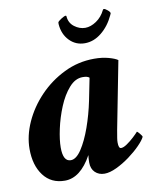

<svg xmlns="http://www.w3.org/2000/svg" viewBox="-74 -680 600 745"><g transform="rotate(-10 225.5 -307.0)"><path d="M122.1 7.8Q68.4 7.8 38.1 -32.2Q7.8 -72.3 7.8 -136.7Q7.8 -188.5 31.7 -241.7Q55.7 -294.9 98.1 -339.4Q140.6 -383.8 196.3 -411.1Q252 -438.5 315.4 -438.5Q346.7 -438.5 371.6 -431.6Q396.5 -424.8 407.2 -417L355.5 -151.4Q351.6 -128.9 350.1 -119.6Q348.6 -110.4 348.6 -102.5Q348.6 -79.1 358.4 -79.1Q368.2 -79.1 382.3 -88.9Q396.5 -98.6 410.2 -111.3Q423.8 -124 429.7 -130.9Q431.6 -130.9 439.9 -121.1Q448.2 -111.3 448.2 -107.4Q442.4 -94.7 423.3 -75.2Q404.3 -55.7 378.4 -36.6Q352.5 -17.6 325.7 -4.9Q298.8 7.8 278.3 7.8Q255.9 7.8 241.2 -6.3Q226.6 -20.5 226.6 -44.9Q226.6 -52.7 227.1 -60.1Q227.5 -67.4 228.5 -74.2Q183.6 7.8 122.1 7.8ZM158.2 -66.4Q179.7 -66.4 200.7 -98.1Q221.7 -129.9 239.3 -179.2Q256.8 -228.5 267.6 -281.2L285.2 -369.1Q278.3 -376 258.8 -376Q229.5 -376 205.1 -348.1Q180.7 -320.3 163.6 -278.8Q146.5 -237.3 137.2 -194.3Q127.9 -151.4 127.9 -121.1Q127.9 -66.4 158.2 -66.4ZM291 -503.9Q254.9 -503.9 230.5 -529.3Q206.1 -554.7 203.1 -593.8V-600.6Q204.1 -605.5 217.3 -613.8Q230.5 -622.1 235.4 -622.1Q238.3 -622.1 238.3 -619.1Q240.2 -592.8 260.3 -577.6Q280.3 -562.5 302.7 -562.5Q324.2 -562.5 346.7 -577.6Q369.1 -592.8 381.8 -619.1Q383.8 -622.1 385.7 -622.1Q390.6 -622.1 400.4 -613.8Q410.2 -605.5 409.2 -600.6Q409.2 -599.6 406.2 -593.8Q387.7 -553.7 356.9 -528.8Q326.2 -503.9 291 -503.9Z"/></g></svg>

Font: Crimson Text
Style: Bold Italic
Weight: 700
Italic angle: -11°
Designer: Sebastian Kosch
Foundry: Sebastian Kosch
Version: Version 1.100; ttfautohint (v1.8.4)